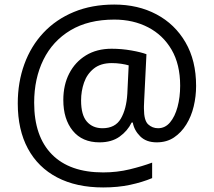

<svg xmlns="http://www.w3.org/2000/svg" viewBox="-20 -734 939 843"><path d="M841 -357Q841 -311 830.5 -267Q820 -223 798 -187.5Q776 -152 744 -130.5Q712 -109 668 -109Q622 -109 595.5 -135.5Q569 -162 563 -196H558Q540 -159 505 -134Q470 -109 417 -109Q341 -109 299.5 -160Q258 -211 258 -295Q258 -361 284 -411.5Q310 -462 357.5 -491Q405 -520 470 -520Q514 -520 556.5 -512.5Q599 -505 623 -496L613 -293Q612 -275 612 -267.5Q612 -260 612 -257Q612 -205 630.5 -188Q649 -171 674 -171Q705 -171 726.5 -196.5Q748 -222 759.5 -264.5Q771 -307 771 -358Q771 -451 733.5 -515.5Q696 -580 630.5 -614Q565 -648 482 -648Q368 -648 289.5 -601Q211 -554 170.5 -471.5Q130 -389 130 -283Q130 -135 208 -56Q286 23 433 23Q494 23 549.5 9.5Q605 -4 648 -20V48Q605 66 551.5 77.5Q498 89 433 89Q315 89 231 45Q147 1 102.5 -81.5Q58 -164 58 -280Q58 -373 87 -452.5Q116 -532 171 -590.5Q226 -649 304.5 -681.5Q383 -714 482 -714Q586 -714 667 -671Q748 -628 794.5 -548Q841 -468 841 -357ZM336 -293Q336 -229 361.5 -200Q387 -171 430 -171Q486 -171 510.5 -213Q535 -255 539 -322L545 -447Q532 -451 512 -454Q492 -457 471 -457Q422 -457 392 -433Q362 -409 349 -371.5Q336 -334 336 -293Z"/></svg>

Font: Noto Sans Ol Chiki
Style: Regular
Weight: 400
Designer: Monotype Design Team, Lewis McGuffie
Foundry: Monotype Imaging Inc.
Version: Version 2.003